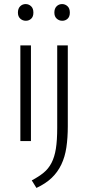

<svg xmlns="http://www.w3.org/2000/svg" viewBox="-20 -693 431 943"><path d="M80 0V-470H132V0ZM107 -591Q91 -591 79.5 -601.5Q68 -612 68 -631Q68 -651 79 -662Q90 -673 106 -673Q121 -673 132.5 -662.5Q144 -652 144 -631Q144 -611 133 -601Q122 -591 107 -591ZM261 -470H313V-73Q313 -16 306 31Q299 78 281 115.5Q263 153 233.5 181Q204 209 159 230L136 193Q170 175 194 155.5Q218 136 233 107Q248 78 254.5 37Q261 -4 261 -65ZM286 -591Q270 -591 258.5 -601.5Q247 -612 247 -631Q247 -651 258 -662Q269 -673 285 -673Q300 -673 311.5 -662.5Q323 -652 323 -631Q323 -611 312 -601Q301 -591 286 -591Z"/></svg>

Font: Mukta Mahee ExtraLight
Style: Regular
Weight: 275
Designer: Shuchita Grover, Noopur Datye, Girish Dalvi, Yashodeep Gholap
Foundry: Ek Type
Version: Version 2.538;PS 1.000;hotconv 16.6.51;makeotf.lib2.5.65220;